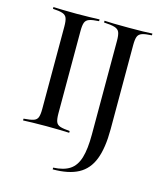

<svg xmlns="http://www.w3.org/2000/svg" viewBox="-114 -656 797 934"><g transform="rotate(15 285.0 -189.0)"><path d="M38.7 0V-8.9Q71.8 -11.3 87.9 -16.5Q104 -21.8 109.3 -35.9Q114.5 -50 114.5 -78.2V-492.7Q114.5 -521 109.3 -535.1Q104 -549.2 87.9 -554.8Q71.8 -560.5 38.7 -562.1V-571Q57.3 -570.2 86.7 -569.4Q116.1 -568.5 155.6 -568.5Q191.9 -568.5 222.2 -569.4Q252.4 -570.2 271 -571V-562.1Q238.7 -560.5 222.6 -554.8Q206.5 -549.2 201.2 -535.1Q196 -521 196 -492.7V-78.2Q196 -50 201.2 -35.9Q206.5 -21.8 222.6 -16.5Q238.7 -11.3 271 -8.9V0Q252.4 -0.8 222.2 -1.6Q191.9 -2.4 155.6 -2.4Q116.1 -2.4 86.7 -1.6Q57.3 -0.8 38.7 0ZM239.5 192.7V183.9Q291.9 181.5 322.6 161.3Q353.2 141.1 366.5 97.2Q379.8 53.2 379.8 -20.2V-492.7Q379.8 -521 374.2 -535.1Q368.5 -549.2 350.4 -554.8Q332.3 -560.5 296 -562.1V-571Q329.8 -568.5 418.5 -568.5Q500.8 -568.5 537.1 -571V-562.1Q504 -560.5 487.9 -554.8Q471.8 -549.2 466.5 -535.1Q461.3 -521 461.3 -492.7V-68.5Q461.3 25 439.1 82.7Q416.9 140.3 368.1 166.5Q319.4 192.7 239.5 192.7Z"/></g></svg>

Font: Playfair 144pt
Style: Regular
Weight: 400
Designer: Claus Eggers Sørensen
Foundry: Claus Eggers Sørensen
Version: Version 2.001;gftools[0.9.30]